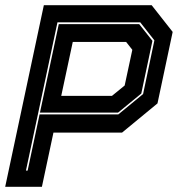

<svg xmlns="http://www.w3.org/2000/svg" viewBox="-32 -720 686 740"><path d="M-12 0 137 -700H552.5L633.5 -597L575 -321.5L438.5 -209H174L129.5 0ZM68 -62.5H74.5L120.5 -279H424L519.5 -357.5L563 -564.5L508.5 -634H189.5ZM204 -350.5H399.5L448.5 -390.5L478 -528L454 -558.5H248.5ZM122 -286 194.5 -627H504.5L555.5 -562.5L512.5 -359.5L423 -286Z"/></svg>

Font: Tourney ExtraBold
Style: Italic
Weight: 800
Italic angle: -12°
Version: Version 1.015